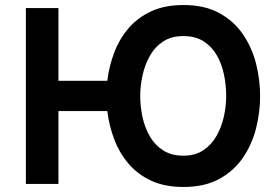

<svg xmlns="http://www.w3.org/2000/svg" viewBox="-20 -732 1111 764"><path d="M710 12Q635.5 12 581.2 -13.2Q527 -38.5 490.8 -81.5Q454.5 -124.5 434.2 -178.5Q414 -232.5 407 -290H212.5V0H83V-700H212.5V-410.5H407Q414 -468 434.2 -522Q454.5 -576 490.8 -618.8Q527 -661.5 581.2 -686.8Q635.5 -712 710 -712Q794 -712 852.2 -680.2Q910.5 -648.5 946.5 -595.8Q982.5 -543 998.8 -479Q1015 -415 1015 -350Q1015 -285 998.8 -221Q982.5 -157 946.5 -104.2Q910.5 -51.5 852.2 -19.8Q794 12 710 12ZM710 -112.5Q757 -112.5 789.5 -134.5Q822 -156.5 842 -192Q862 -227.5 871 -269Q880 -310.5 880 -350Q880 -392 871.5 -434.2Q863 -476.5 843.2 -511.2Q823.5 -546 790.8 -567.2Q758 -588.5 710 -588.5Q661.5 -588.5 628.5 -566.5Q595.5 -544.5 575.8 -508.8Q556 -473 547 -431.2Q538 -389.5 538 -350Q538 -308.5 547 -266.5Q556 -224.5 576 -189.8Q596 -155 629 -133.8Q662 -112.5 710 -112.5Z"/></svg>

Font: Overpass
Style: Bold
Weight: 700
Designer: Delve Withrington, Dave Bailey, Thomas Jockin
Foundry: Delve Fonts LLC
Version: Version 4.000; ttfautohint (v1.8.3)